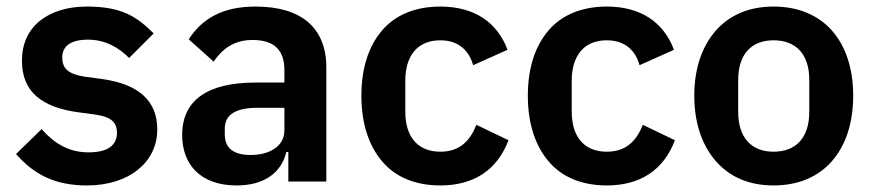

<svg xmlns="http://www.w3.org/2000/svg" viewBox="-20 -554 2663 586"><path d="M245 12C145 12 81 -24 29 -84L107 -160C146 -116 190 -89 250 -89C311 -89 337 -112 337 -149C337 -180 320 -197 273 -204L221 -211C108 -226 47 -273 47 -369C47 -420 66 -461 101 -490C136 -518 185 -534 245 -534C296 -534 334 -527 366 -513C398 -499 424 -477 449 -452L374 -377C343 -409 300 -433 249 -433C193 -433 170 -411 170 -379C170 -344 189 -328 238 -320L291 -313C404 -297 460 -246 460 -159C460 -108 438 -66 401 -36C364 -6 310 12 245 12Z M760 -534C655 -534 595 -494 556 -434L632 -366C657 -402 691 -432 751 -432C819 -432 848 -399 848 -340V-302H759C616 -302 536 -250 536 -142C536 -49 595 12 702 12C781 12 837 -22 854 -90H860V0H976V-348C976 -468 901 -534 760 -534ZM848 -156C848 -107 802 -81 745 -81C694 -81 666 -101 666 -144V-161C666 -204 699 -225 766 -225H848V-156Z M1324 12C1247 12 1186 -14 1146 -62C1105 -110 1083 -178 1083 -262C1083 -346 1105 -413 1146 -461C1186 -508 1247 -534 1324 -534C1429 -534 1498 -485 1529 -402L1424 -355C1412 -399 1380 -431 1324 -431C1252 -431 1217 -381 1217 -308V-213C1217 -140 1252 -91 1324 -91C1385 -91 1415 -126 1434 -173L1532 -126C1497 -34 1425 12 1324 12Z M1832 12C1755 12 1694 -14 1654 -62C1613 -110 1591 -178 1591 -262C1591 -346 1613 -413 1654 -461C1694 -508 1755 -534 1832 -534C1937 -534 2006 -485 2037 -402L1932 -355C1920 -399 1888 -431 1832 -431C1760 -431 1725 -381 1725 -308V-213C1725 -140 1760 -91 1832 -91C1893 -91 1923 -126 1942 -173L2040 -126C2005 -34 1933 12 1832 12Z M2341 12C2266 12 2207 -14 2165 -62C2123 -110 2099 -178 2099 -262C2099 -346 2123 -413 2165 -461C2207 -508 2266 -534 2341 -534C2416 -534 2477 -508 2519 -461C2561 -413 2584 -346 2584 -262C2584 -178 2561 -110 2519 -62C2477 -14 2416 12 2341 12ZM2341 -91C2409 -91 2450 -133 2450 -213V-310C2450 -389 2409 -431 2341 -431C2274 -431 2233 -389 2233 -310V-213C2233 -133 2274 -91 2341 -91Z"/></svg>

Font: Plexus Sans SemiBold
Style: Regular
Weight: 600
Version: Version 2.001;PS 002.001;hotconv 1.0.70;makeotf.lib2.5.58329